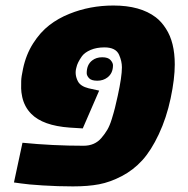

<svg xmlns="http://www.w3.org/2000/svg" viewBox="-20 -662 679 692"><path d="M60.1 -312.5Q56.2 -331.1 56.2 -343.5Q56.2 -356 56.4 -370.1Q56.6 -384.3 63 -414.1Q73.7 -465.3 99.4 -505.6Q125 -545.9 157.5 -571Q189.9 -596.2 230.5 -612.3Q304.2 -642.1 388.7 -642.1Q485.8 -642.1 541.5 -599.6Q562 -584 578.1 -558.6Q609.9 -509.8 609.9 -429.7Q609.9 -377.9 595 -307.6Q580.1 -237.3 552.5 -178.5Q524.9 -119.6 492.7 -84.2Q460.4 -48.8 418.7 -27.1Q377 -5.4 337.2 2.2Q297.4 9.8 242.9 9.8Q188.5 9.8 133.8 6.3Q79.1 2.9 54.7 -1L30.3 -4.4L61 -147.5Q169.9 -136.7 281.2 -136.7Q321.8 -136.7 345.7 -165Q357.9 -179.2 366.7 -194.1Q375.5 -209 382.8 -232.7Q390.1 -256.3 394.3 -273.2Q398.4 -290 404.3 -316.4Q419.4 -385.3 419.4 -419.4Q419.4 -441.4 409.2 -464.4Q397.5 -491.2 356.4 -491.2Q328.1 -491.2 306.9 -482.2Q285.6 -473.1 275.4 -459.5Q258.8 -436 255.4 -418.9Q248 -394 260.7 -369.1Q270 -351.1 299.3 -343.8L337.4 -335.4L278.3 -199.2L231.4 -202.1Q134.3 -209 92.3 -252Q67.9 -276.9 60.1 -312.5ZM312.5 -444.3Q327.1 -455.6 348.4 -455.6Q369.6 -455.6 378.4 -445.6Q387.2 -435.5 387.2 -426.8Q387.2 -397.9 367.2 -382.8Q352.1 -371.1 330.6 -371.1Q309.1 -371.1 300.8 -380.4Q292.5 -389.6 292.5 -398.4Q292.5 -429.2 312.5 -444.3Z"/></svg>

Font: Open Sans Hebrew Extra Bold
Style: Italic
Weight: 800
Italic angle: -12°
Foundry: Ascender Corporation, Yanek Iontef
Version: Version 2.001;PS 002.001;hotconv 1.0.70;makeotf.lib2.5.58329